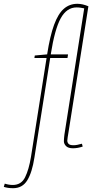

<svg xmlns="http://www.w3.org/2000/svg" viewBox="-142 -770 485 1010"><path d="M-73 220Q-101 220 -122 213L-117 196Q-95 203 -75 203Q-30 203 -10 162.5Q10 122 21 55L103 -465H39L41 -478L106 -484Q121 -581 142.5 -639.5Q164 -698 194 -724Q224 -750 265 -750Q292 -750 323 -737L220 -85Q220 -84 218 -72.5Q216 -61 214 -48Q212 -35 212 -30Q212 -21 218.5 -13.5Q225 -6 245 -6Q262 -6 289 -14L293 1Q266 10 242 10Q217 10 205.5 -1.5Q194 -13 194 -28Q194 -36 195 -44.5Q196 -53 197 -63L301 -726Q291 -728 281.5 -729.5Q272 -731 261 -731Q209 -731 177.5 -674Q146 -617 125 -484H216L213 -465H122L39 59Q27 137 1.5 178.5Q-24 220 -73 220Z"/></svg>

Font: Georama Condensed Thin
Style: Italic
Weight: 100
Width: 3
Italic angle: -9°
Designer: Jean-Baptiste Levee
Foundry: Production Type
Version: Version 1.000